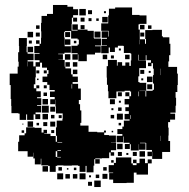

<svg xmlns="http://www.w3.org/2000/svg" viewBox="-20 -730 758 772"><path d="M419 -117V-94H390V-93H363V-90H359V-64H356V-37H328V-63H324V-39H300V-63H294V-65H269V-64H235V-65H210V-63H204V-39H180V-63H174V-65H146V-92H144V-69H120V-93H114V-116H113V-100H91V-122H53V-160H57V-186H79V-194H85V-218H119V-216H147V-197H155V-208H169V-194H158V-192H183V-183H204V-160H209V-184H205V-218H208V-245H231V-252H232V-274H205V-302H203V-329H202V-311H182V-331H200V-340H181V-362H200V-368H179V-389H170V-400H151V-422H170V-433H175V-448H169V-458H149V-478H141V-462H124V-419H122V-391H116V-375H126V-363H144V-339H129V-335H146V-307H129V-304H145V-278H123V-271H142V-251H122V-270H115V-248H89V-270H85V-248H59V-273H54V-275H26V-304H25V-332H23V-388H19V-434H51V-462H55V-482H53V-520H57V-545H56V-577H88V-545H87V-520H91V-514H115V-488H91V-483H114V-463H123V-480H139V-488H119V-514H139V-517H118V-545H139V-554H145V-578H146V-604H145V-638H147V-666H169V-674H193V-710H251V-703H274V-693H294V-669H274V-659H269V-634H268V-607H292V-610H271V-632H293V-611H332V-606H357V-577H358V-575H386V-547H362V-544H385V-518H362V-511H329V-484H295V-511H293V-490H271V-512H292V-516H267V-546H292V-551H297V-571H292V-575H266V-605H241V-602H238V-579H240V-544H265V-518H239V-514H214V-512H233V-490H215V-489H240V-462H243V-455H266V-431H272V-422H293V-400H272V-393H294V-374H305V-328H297V-311H302V-286H307V-236H303V-225H336V-200H371V-198H398V-205H406V-197H399V-187H418V-185H446V-157H426V-156H447V-126H426V-118H439V-104H425V-117ZM692 -434H695V-388H693V-360H686V-337H688V-305H686V-277H665V-273H684V-249H664V-239H656V-217H658V-185H657V-163H664V-119H632V-91H592V-120H591V-127H568V-155H566V-156H543V-154H565V-128H539V-150H538V-125H506V-150H502V-131H482V-151H501V-156H477V-181H475V-158H449V-184H472V-191H452V-211H472V-221H478V-245H501V-250H481V-272H498V-283H484V-299H498V-310H481V-332H500V-343H507V-362H503V-365H481V-362H448V-335H416V-363H414V-389H410V-418H409V-464H414V-489H450V-466H453V-480H471V-466H484V-479H500V-465H506V-487H508V-514H505V-517H478V-545H476V-546H454V-539H442V-521H422V-539H417V-516H387V-546H410V-548H389V-574H410V-578H389V-604H415V-583H417V-606H387V-636H415V-668H418V-695H443V-700H511V-670H541V-668H569V-634H541V-632H537V-611H542V-572H563V-554H567V-573H564V-609H593V-610H631V-584H635V-580H661V-554H665V-508H660V-483H657V-461H692ZM299 -694H325V-668H299ZM334 -689H350V-673H334ZM398 -685H406V-677H398ZM391 -662H413V-640H391ZM290 -659V-643H274V-659ZM304 -659H320V-643H304ZM348 -657V-645H336V-657ZM367 -656H377V-646H367ZM543 -630H561V-612H543ZM320 -613H304V-629H320ZM125 -628H139V-614H125ZM575 -628H589V-614H575ZM360 -603H384V-579H360ZM91 -602H113V-580H91ZM242 -581V-601H262V-581ZM124 -599H140V-583H124ZM560 -599V-583H544V-599ZM263 -550H241V-572H263ZM540 -571V-552H541V-571ZM125 -554V-568H139V-554ZM108 -567V-555H96V-567ZM277 -556V-566H287V-556ZM91 -542H113V-520H91ZM458 -527V-535H466V-527ZM263 -512V-490H241V-512ZM393 -510H411V-492H393ZM483 -510H501V-492H483ZM538 -510H536V-487H538V-486H567V-456H540V-423H536V-400H541V-397H568V-365H541V-364H565V-342H568V-365H594V-369H599V-394H595V-428H598V-454H595V-476H589V-464H575V-478H587V-488H569V-508H566V-487H538ZM426 -495V-507H438V-495ZM90 -463V-482H89V-463ZM243 -480H261V-462H243ZM273 -480H291V-462H273ZM627 -428V-454H626V-428ZM291 -432H273V-450H291ZM560 -433H544V-449H560ZM126 -447H138V-435H126ZM156 -435V-447H168V-435ZM578 -445H586V-437H578ZM571 -422H593V-400H571ZM556 -407H548V-415H556ZM135 -414V-408H129V-414ZM268 -391V-374H270V-391ZM592 -371H572V-391H592ZM126 -387H138V-375H126ZM156 -375V-387H168V-375ZM539 -362H537V-343H539ZM454 -359H470V-343H454ZM484 -343V-359H500V-343ZM169 -344H155V-358H169ZM173 -310H151V-332H173ZM422 -331H442V-311H422ZM458 -317V-325H466V-317ZM176 -277H148V-305H176ZM182 -301H202V-281H182ZM469 -284H455V-298H469ZM428 -287V-295H436V-287ZM474 -249H450V-273H474ZM151 -272H173V-250H151ZM199 -268V-254H185V-268ZM425 -268H439V-254H425ZM216 -255V-267H228V-255ZM503 -252H505V-267H503ZM91 -220V-242H113V-220ZM202 -221H182V-241H202ZM170 -239V-223H154V-239ZM127 -226V-236H137V-226ZM467 -236V-226H457V-236ZM70 -229V-233H74V-229ZM198 -207V-195H186V-207ZM77 -196H67V-206H77ZM435 -204V-198H429V-204ZM626 -184V-163H627V-184ZM230 -156V-158H211V-156ZM451 -152H473V-130H451ZM225 -126H211V-123H225ZM204 -122V-99H210V-97H225V-99H210V-122ZM541 -122H563V-100H541ZM591 -102H573V-120H591ZM470 -119V-103H454V-119ZM514 -119H530V-103H514ZM488 -107V-115H496V-107ZM563 -74H574V-89H590V-73H575V-28H529V-36H518V5H489V6H435V-8H419V-34H435V-36H417V-66H438V-75H446V-97H508V-73H514V-66H529V-74H541V-92H563ZM381 -90V-72H363V-90ZM515 -74V-88H529V-74ZM437 -86V-76H427V-86ZM173 -40H151V-62H173ZM215 -44V-58H229V-44ZM409 -58V-44H395V-58ZM277 -46V-56H287V-46ZM249 -48V-54H255V-48ZM234 -9H210V-33H234ZM324 -9H300V-33H324ZM412 -11H392V-31H412ZM261 -12H243V-30H261ZM291 -12H273V-30H291ZM365 -14V-28H379V-14ZM338 -17V-25H346V-17ZM385 22H359V-4H385ZM350 17H334V1H350Z"/></svg>

Font: Rubik-Storm
Style: Regular
Weight: 400
Designer: NaN (generative design), Hubert & Fischer (Rubik source font outlines)
Foundry: NaN, Hubert & Fischer
Version: Version 1.000